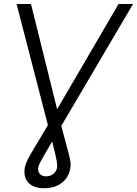

<svg xmlns="http://www.w3.org/2000/svg" viewBox="-20 -748 701 983"><path d="M64.9 -727.5H138.7L293 -106Q309.1 -43.9 320.8 -2.7Q332.5 38.6 338.1 65.4Q343.8 92.3 340.3 111.8Q335 144.5 316.9 167.7Q298.8 190.9 270.8 203.4Q242.7 215.8 207 215.8Q152.8 215.8 126 188Q99.1 160.2 106.9 110.8Q108.9 99.1 114.3 85.9Q119.6 72.8 128.7 55.9Q137.7 39.1 151.1 16.8Q164.6 -5.4 182.1 -34.7Q199.7 -64 222.2 -102.5L586.9 -727.5H661.1L263.7 -52.2Q235.4 -3.4 216.6 28.3Q197.8 60.1 187.7 79.3Q177.7 98.6 175.3 111.8Q172.9 130.4 184.1 142.6Q195.3 154.8 216.8 154.8Q238.3 154.8 253.7 141.8Q269 128.9 272 111.3Q273.9 98.6 270.8 79.1Q267.6 59.6 259.8 27.3Q252 -4.9 238.8 -55.2Z"/></svg>

Font: Inter 24pt Light
Style: Italic
Weight: 300
Italic angle: -9.3988°
Designer: Rasmus Andersson
Foundry: rsms
Version: Version 4.001;git-66647c0bb